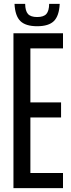

<svg xmlns="http://www.w3.org/2000/svg" viewBox="-20 -972 368 992"><path d="M49.5 0V-800H305.5V-722H137V-443H295.5V-365H137V-78H305.5V0ZM172 -836.5Q112.5 -836.5 85.2 -863.2Q58 -890 55 -952H110Q110.5 -915.5 124.5 -899.8Q138.5 -884 172 -884Q205.5 -884 219.5 -899.8Q233.5 -915.5 234 -952H288.5Q285.5 -890 258.5 -863.2Q231.5 -836.5 172 -836.5Z"/></svg>

Font: Big Shoulders Display Thin SemiBold
Style: Regular
Weight: 600
Version: Version 2.002